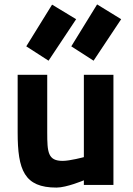

<svg xmlns="http://www.w3.org/2000/svg" viewBox="-20 -838 601 870"><path d="M360 -499V-126C360 -126 297 -109 264 -109C197 -109 194 -148 194 -238V-499H60V-238C60 -67 90 12 236 12C282 12 360 -21 360 -21V0H494V-499ZM303 -628 404 -563 529 -751 420 -818ZM99 -628 200 -563 325 -751 216 -817Z"/></svg>

Font: TitilliumText22L
Style: 999 wt
Weight: 900
Designer: Campivisivi
Foundry: Campivisivi
Version: 1.000